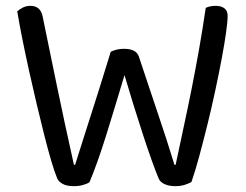

<svg xmlns="http://www.w3.org/2000/svg" viewBox="-20 -634 843 657"><path d="M359 -457Q367 -461 378.5 -464Q390 -467 404 -467Q446 -467 455 -441Q473 -387 489 -339Q505 -291 520 -246.5Q535 -202 549 -159Q563 -116 577 -70H581Q595 -137 609 -201.5Q623 -266 636 -331.5Q649 -397 661 -464.5Q673 -532 684 -607Q698 -614 718 -614Q737 -614 748 -605.5Q759 -597 759 -580Q759 -561 753.5 -522Q748 -483 738.5 -432.5Q729 -382 716.5 -323.5Q704 -265 690 -208.5Q676 -152 662 -100Q648 -48 635 -11Q626 -6 612 -1.5Q598 3 580 3Q558 3 543 -4Q528 -11 523 -23Q512 -49 498 -88.5Q484 -128 468.5 -175.5Q453 -223 437 -274.5Q421 -326 406 -377Q391 -327 375 -274Q359 -221 343.5 -171.5Q328 -122 313 -80Q298 -38 286 -10Q278 -5 264 -1Q250 3 232 3Q209 3 195 -4.5Q181 -12 176 -23Q167 -44 155.5 -83Q144 -122 131.5 -171.5Q119 -221 105.5 -278Q92 -335 79.5 -391.5Q67 -448 56.5 -500.5Q46 -553 39 -595Q46 -602 58 -608Q70 -614 84 -614Q119 -614 126 -577Q139 -514 151 -455.5Q163 -397 175.5 -336.5Q188 -276 202 -211Q216 -146 233 -70H237Q251 -115 264 -155.5Q277 -196 291 -240Q305 -284 321.5 -336Q338 -388 359 -457Z"/></svg>

Font: Baloo Da 2
Style: Regular
Weight: 400
Designer: Noopur Datye, Sulekha Rajkumar and Ek Type
Foundry: Ek Type
Version: Version 1.640;hotconv 1.0.111;makeotfexe 2.5.65597; ttfautoh